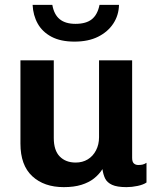

<svg xmlns="http://www.w3.org/2000/svg" viewBox="-20 -759 640 789"><path d="M242 10Q161 10 112.5 -35Q64 -80 64 -169V-511H201V-192Q201 -141 225.5 -116Q250 -91 291 -91Q319 -91 340.5 -104Q362 -117 374.5 -141Q387 -165 387 -195V-511H523V-110Q523 -94 530 -87.5Q537 -81 548 -81Q557 -81 565 -82.5Q573 -84 582 -90V-9Q569 0 545.5 5Q522 10 500 10Q461 10 440.5 0.5Q420 -9 412 -25.5Q404 -42 401 -64Q387 -42 366 -25.5Q345 -9 314.5 0.5Q284 10 242 10ZM286 -588Q229 -588 191.5 -608Q154 -628 135 -662Q116 -696 114 -739H195Q202 -699 225.5 -680Q249 -661 290 -661Q334 -661 357.5 -680Q381 -699 389 -739H469Q468 -696 445.5 -662Q423 -628 383 -608Q343 -588 286 -588Z"/></svg>

Font: Chivo Mono SemiBold
Style: Regular
Weight: 600
Monospace: yes
Designer: Hector Gatti
Foundry: Omnibus-Type
Version: Version 1.008